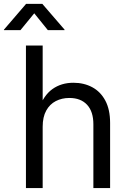

<svg xmlns="http://www.w3.org/2000/svg" viewBox="-64 -960 650 980"><path d="M153.8 -313V0H68.4V-727.5H153.8V-400.9H132.8Q158.2 -473.1 203.6 -505.4Q249 -537.6 310.5 -537.6Q364.3 -537.6 406.7 -514.9Q449.2 -492.2 473.6 -446.5Q498 -400.9 498 -332V0H412.6V-325.7Q412.6 -390.6 380.4 -425.3Q348.1 -460 290 -460Q252 -460 220.9 -444.1Q189.9 -428.2 171.9 -395.5Q153.8 -362.8 153.8 -313ZM40.5 -806.2H-43.9V-808.6L69.3 -940.4H151.9L265.6 -808.6V-806.2H180.2L110.8 -892.1Z"/></svg>

Font: Inter 24pt
Style: Regular
Weight: 400
Designer: Rasmus Andersson
Foundry: rsms
Version: Version 4.001;git-66647c0bb